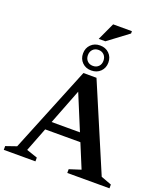

<svg xmlns="http://www.w3.org/2000/svg" viewBox="-192 -1192 1141 1317"><g transform="rotate(20 379.0 -533.0)"><path d="M180.5 -229V-291.5H522V-229ZM687.5 -56 764.5 -27.5V0H456.5V-27.5L541 -54.5L323.5 -580H348L144 -54.5L224 -27.5V0H-7V-27.5L71 -54.5L326 -682H421.5ZM369.5 -899Q410.5 -899 436.5 -873.2Q462.5 -847.5 462.5 -807.5Q462.5 -768 436.5 -742.2Q410.5 -716.5 369.5 -716.5Q329.5 -716.5 303.5 -742.2Q277.5 -768 277.5 -807.5Q277.5 -847.5 303.5 -873.2Q329.5 -899 369.5 -899ZM370 -750Q395 -750 410.8 -766Q426.5 -782 426.5 -807.5Q426.5 -834 410.8 -850.2Q395 -866.5 370 -866.5Q344.5 -866.5 328.8 -850.2Q313 -834 313 -807.5Q313 -782 328.8 -766Q344.5 -750 370 -750ZM344.5 -938 403.5 -1065.5H540.5V-1048.5L393 -938Z"/></g></svg>

Font: Newsreader 16pt 16pt SemiBold
Style: Regular
Weight: 600
Version: Version 1.003